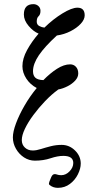

<svg xmlns="http://www.w3.org/2000/svg" viewBox="-20 -766 428 925"><path d="M259 139Q236 139 220 126Q215 123 216 116.5Q217 110 224 94Q230 78 237 74.5Q244 71 255 75Q263 78 275 78Q297 78 315 59.5Q333 41 333 19Q333 -15 285 -15Q258 -15 223.5 -3.5Q189 8 148 8Q120 8 96 -7.5Q72 -23 57 -49Q42 -75 42 -104Q42 -131 57 -171.5Q72 -212 98 -257Q124 -302 157 -342Q126 -358 107 -387Q88 -416 88 -447Q88 -484 110.5 -525Q133 -566 166 -604Q141 -614 118 -641Q95 -668 95 -696Q95 -746 141 -746Q155 -746 165 -737Q175 -728 175 -714Q175 -696 166 -688Q157 -680 157 -662Q157 -647 169.5 -640.5Q182 -634 194 -633Q236 -674 281 -701.5Q326 -729 353 -729Q388 -729 388 -692Q388 -672 369 -651.5Q350 -631 319.5 -615.5Q289 -600 254 -595Q195 -541 167 -499.5Q139 -458 139 -423Q139 -402 150.5 -391.5Q162 -381 189 -380Q221 -413 254.5 -434.5Q288 -456 318 -456Q335 -456 346 -444Q357 -432 357 -412Q357 -394 342.5 -378Q328 -362 305.5 -350.5Q283 -339 261 -335Q228 -311 197 -278.5Q166 -246 140.5 -211.5Q115 -177 100 -145.5Q85 -114 85 -91Q85 -69 100 -55Q115 -41 138 -41Q155 -41 177 -48Q199 -55 224.5 -61.5Q250 -68 277 -68Q314 -68 341.5 -41Q369 -14 369 22Q369 46 355.5 73.5Q342 101 317 120Q292 139 259 139Z"/></svg>

Font: Junicode
Style: Italic
Weight: 400
Italic angle: -11°
Designer: Peter S. Baker
Version: Version 2.100; ttfautohint (v1.8.4)